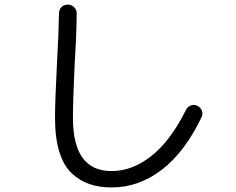

<svg xmlns="http://www.w3.org/2000/svg" viewBox="-20 -780 1040 847"><path d="M472.7 46.9Q418 46.9 375 32.2Q332 17.6 296.4 -15.6Q260.7 -48.8 241.7 -110.4Q222.7 -171.9 222.7 -259.8Q222.7 -335.9 231.4 -502Q239.3 -642.6 240.2 -720.7Q240.2 -737.3 251 -748.5Q261.7 -759.8 279.3 -759.8Q294.9 -759.8 306.6 -748.5Q318.4 -737.3 318.4 -720.7Q317.4 -622.1 309.6 -503.9Q301.8 -337.9 301.8 -259.8Q301.8 -24.4 472.7 -25.4Q564.5 -25.4 648.9 -92.8Q733.4 -160.2 800.8 -295.9Q807.6 -309.6 822.3 -314.9Q836.9 -320.3 851.1 -313Q865.2 -305.7 870.6 -291.5Q876 -277.3 869.1 -262.7Q794.9 -108.4 693.4 -30.8Q591.8 46.9 472.7 46.9Z"/></svg>

Font: Rounded-X Mgen+ 2m regular
Style: Regular
Weight: 400
Designer: [Source Han Sans]
Ryoko NISHIZUKA  (kana & ideographs); Paul D. Hunt (Latin, Greek & Cyrillic); Wenlong ZHANG  (bopomofo
Version: Version 1.059.20150602